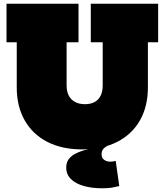

<svg xmlns="http://www.w3.org/2000/svg" viewBox="-20 -792 885 1032"><path d="M468 -772H830V-565H775V-323Q775 -220 732.2 -145Q689.5 -70 610 -29.5Q530.5 11 421 11Q313 11 234.2 -29.5Q155.5 -70 112.8 -145Q70 -220 70 -323V-565H15V-772H402V-565H338V-333Q338 -300.5 349.8 -278Q361.5 -255.5 383.8 -243.8Q406 -232 437 -232Q467.5 -232 488.8 -243.8Q510 -255.5 521 -278Q532 -300.5 532 -333V-565H468ZM602 73 621 208Q601 213 581.8 216.5Q562.5 220 530 220Q473.5 220 429.8 207.5Q386 195 361 170.2Q336 145.5 336 108Q336 69.5 366.8 45.8Q397.5 22 462 8L452 -30L592 -25Q560.5 -11.5 543.2 1Q526 13.5 526 36Q526 57 539.8 67Q553.5 77 573 77Q580.5 77 587.5 75.8Q594.5 74.5 602 73Z"/></svg>

Font: Hepta Slab ExtraLight Black
Style: Regular
Weight: 900
Version: Version 1.102